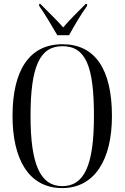

<svg xmlns="http://www.w3.org/2000/svg" viewBox="-20 -951 637 981"><path d="M273 -771H333C357 -816 397 -883 425 -921V-931H418C380 -892 338 -853 303 -811C267 -852 223 -893 186 -931H180V-921C207 -883 247 -816 273 -771ZM298 10C460 10 552 -130 552 -358C552 -597 466 -725 299 -725C128 -725 44 -589 44 -359C44 -137 127 10 298 10ZM298 0C186 0 136 -111 136 -358C136 -611 183 -715 299 -715C419 -715 460 -611 460 -358C460 -107 411 0 298 0Z"/></svg>

Font: Noto Serif Display ExtraCondensed
Style: Regular
Weight: 400
Width: 2
Designer: Monotype Design Team
Foundry: Monotype Imaging Inc.
Version: Version 2.009